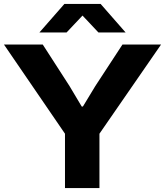

<svg xmlns="http://www.w3.org/2000/svg" viewBox="-22 -955 838 975"><path d="M308 0V-276L-2 -729H195L331 -518L393 -414H399L462 -518L600 -729H796L483 -276V0ZM178 -790 305 -935H489L616 -790H478L397 -876L316 -790Z"/></svg>

Font: Mona Sans Expanded
Style: Bold
Weight: 700
Width: 7
Designer: Deni Anggara
Foundry: GitHub
Version: Version 2.000